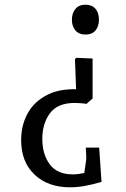

<svg xmlns="http://www.w3.org/2000/svg" viewBox="-20 -523 536 817"><path d="M305 -277 374 -274V-104L348 -81Q337 -83 322 -84Q307 -85 298 -85Q225 -85 192.5 -41Q160 3 160 68Q160 133 191.5 176Q223 219 290 219Q335 219 393 196L336 233Q338 218 340.5 200Q343 182 345.5 166Q348 150 347 141L345 105H402L412 251Q375 262 342 268Q309 274 278 274Q184 274 127 220Q70 166 70 73Q70 9 98.5 -42Q127 -93 184.5 -121Q242 -149 329 -142L305 -110L299 -272ZM344 -503Q371 -503 386 -486Q401 -469 401 -439Q401 -411 386.5 -393.5Q372 -376 344 -376Q316 -376 301 -393.5Q286 -411 286 -439Q286 -467 301 -485Q316 -503 344 -503Z"/></svg>

Font: Andada Pro
Style: Regular
Weight: 400
Designer: Carolina Giovagnoli
Foundry: Huerta Tipografica
Version: Version 3.003